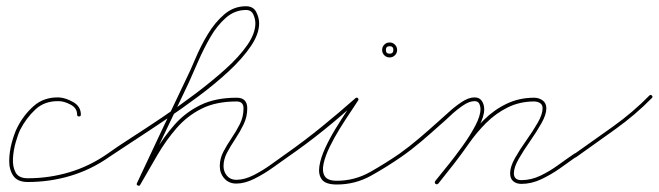

<svg xmlns="http://www.w3.org/2000/svg" viewBox="-20 -574 2110 615"><path d="M233 -201Q227 -201 227 -207Q227 -228 206 -239Q185 -250 168 -250Q123 -251 93.5 -223.5Q64 -196 45 -159Q38 -145 30.5 -119Q23 -93 21.5 -66.5Q20 -40 30 -21.5Q40 -3 69 -3Q138 -3 203 -22.5Q268 -42 325 -82Q329 -85 333 -80Q336 -76 331 -72Q273 -31 206.5 -11Q140 9 69 9Q36 9 22.5 -11Q9 -31 9.5 -60Q10 -89 18 -118Q26 -147 35 -165Q55 -205 87.5 -234Q120 -263 168 -262Q190 -261 214.5 -247Q239 -233 239 -207Q239 -201 233 -201Z M323 -74Q320 -78 325 -82Q354 -103 400 -132.5Q446 -162 499.5 -198Q553 -234 605.5 -273.5Q658 -313 702 -352.5Q746 -392 772 -429.5Q798 -467 798 -499Q798 -513 791.5 -527.5Q785 -542 768 -542Q732 -542 703.5 -517Q675 -492 653.5 -454.5Q632 -417 615 -378Q598 -339 585 -310Q546 -228 507 -146Q468 -64 429 18Q427 23 421 20Q416 18 419 12Q457 -70 496 -152Q535 -234 574 -316Q589 -346 606 -386.5Q623 -427 646 -465Q669 -503 699 -528.5Q729 -554 768 -554Q791 -554 800.5 -536Q810 -518 810 -499Q810 -465 783.5 -426Q757 -387 713.5 -346.5Q670 -306 617 -266.5Q564 -227 510 -190.5Q456 -154 409 -123.5Q362 -93 331 -72Q327 -69 323 -74ZM421 20Q416 17 419 12Q447 -38 475.5 -86.5Q504 -135 539 -174.5Q574 -214 622 -237.5Q670 -261 738 -261Q772 -261 772 -227Q772 -200 760.5 -176Q749 -152 734 -129.5Q719 -107 707.5 -85.5Q696 -64 696 -42Q696 -24 707 -11Q718 2 737 2Q763 2 792.5 -13Q822 -28 849.5 -48Q877 -68 897 -82Q901 -85 905 -80Q908 -76 903 -72Q883 -58 854.5 -37.5Q826 -17 795 -1.5Q764 14 737 14Q713 14 698.5 -2.5Q684 -19 684 -42Q684 -66 695.5 -88Q707 -110 722 -132Q737 -154 748.5 -177Q760 -200 760 -227Q760 -249 738 -249Q672 -249 626 -226Q580 -203 546 -164Q512 -125 484.5 -78Q457 -31 429 18Q426 23 421 20Z M895 -74Q892 -79 897 -82Q954 -122 1010 -167.5Q1066 -213 1118 -259Q1122 -263 1126 -260Q1130 -256 1127 -252Q1119 -239 1103 -215.5Q1087 -192 1069 -163Q1051 -134 1036.5 -104.5Q1022 -75 1016.5 -50Q1011 -25 1020 -10Q1029 5 1059 5Q1116 5 1165.5 -23Q1215 -51 1260 -82Q1264 -85 1268 -80Q1271 -76 1266 -72Q1220 -40 1169 -11.5Q1118 17 1059 17Q1023 17 1011 1Q999 -15 1003 -41.5Q1007 -68 1021.5 -99.5Q1036 -131 1055 -162Q1074 -193 1091 -218.5Q1108 -244 1117 -258Q1120 -263 1125 -258Q1130 -254 1126 -251Q1074 -203 1017.5 -157.5Q961 -112 903 -72Q898 -69 895 -74ZM1228 -426Q1216 -426 1216 -414Q1216 -402 1228 -402Q1240 -402 1240 -414Q1240 -426 1228 -426ZM1228 -438Q1238 -438 1245 -431Q1252 -424 1252 -414Q1252 -404 1245 -397Q1238 -390 1228 -390Q1218 -390 1211 -397Q1204 -404 1204 -414Q1204 -424 1211 -431Q1218 -438 1228 -438Z M1260 -82Q1292 -105 1322 -130.5Q1352 -156 1382 -183Q1395 -194 1415.5 -213Q1436 -232 1458.5 -247Q1481 -262 1500 -262Q1516 -262 1523.5 -250.5Q1531 -239 1531 -224Q1531 -201 1514 -168.5Q1497 -136 1472.5 -101.5Q1448 -67 1423.5 -36.5Q1399 -6 1384 14Q1380 18 1375 15Q1371 11 1374 6Q1389 -12 1413 -42Q1437 -72 1461.5 -106Q1486 -140 1502.5 -171.5Q1519 -203 1519 -224Q1519 -234 1515 -242Q1511 -250 1500 -250Q1483 -250 1462 -235.5Q1441 -221 1421.5 -202.5Q1402 -184 1390 -174Q1360 -147 1329.5 -121Q1299 -95 1266 -72Q1261 -69 1258 -74Q1255 -79 1260 -82ZM1374 6Q1399 -25 1424 -56Q1449 -87 1471 -119Q1497 -157 1529.5 -189.5Q1562 -222 1602.5 -241.5Q1643 -261 1691 -261Q1706 -261 1718 -252.5Q1730 -244 1730 -227Q1730 -207 1714.5 -179.5Q1699 -152 1678 -122Q1657 -92 1641.5 -65Q1626 -38 1626 -19Q1626 3 1650 3Q1681 3 1710.5 -11Q1740 -25 1767.5 -45Q1795 -65 1820 -82Q1824 -85 1828 -80Q1831 -76 1826 -72Q1801 -54 1772.5 -34Q1744 -14 1713 0.5Q1682 15 1650 15Q1634 15 1624 6.5Q1614 -2 1614 -19Q1614 -40 1629.5 -67.5Q1645 -95 1666 -124.5Q1687 -154 1702.5 -181Q1718 -208 1718 -227Q1718 -239 1709.5 -244Q1701 -249 1691 -249Q1645 -249 1606.5 -230Q1568 -211 1537 -180Q1506 -149 1481 -113Q1458 -80 1433.5 -48.5Q1409 -17 1384 14Q1380 18 1375 15Q1371 11 1374 6Z M1818 -72Q1815 -77 1820 -81Q1881 -124 1944 -169Q2007 -214 2060 -268Q2064 -272 2068 -268Q2072 -264 2068 -260Q2015 -206 1951.5 -160.5Q1888 -115 1826 -71Q1822 -67 1818 -72Z"/></svg>

Font: FRB American Cursive Guidelines Thin
Style: Italic
Weight: 100
Italic angle: -25°
Version: Version 2.0;Modular Font Editor K font №1